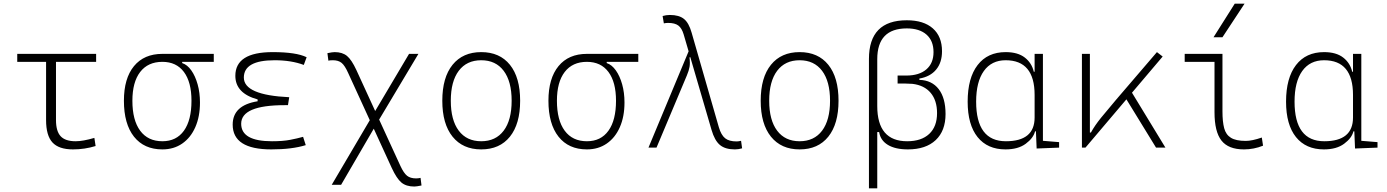

<svg xmlns="http://www.w3.org/2000/svg" viewBox="-20 -815 7657 1060"><path d="M382.8 9.8Q304.7 9.8 269.5 -28.6Q234.4 -66.9 234.4 -152.3V-473.6H75.2V-517.6H510.7V-473.6H289.1V-152.3Q289.1 -90.8 314.7 -63Q340.3 -35.2 397.5 -35.2Q438 -35.2 501 -53.7L507.8 -8.8Q447.3 9.8 382.8 9.8Z M876.5 9.8Q775.4 9.8 719.7 -60.5Q664.1 -130.9 664.1 -258.8Q664.1 -382.3 719.7 -450Q775.4 -517.6 876.5 -517.6H1160.2V-473.6H985.8V-466.8Q1014.2 -457.5 1036.1 -426.5Q1058.1 -395.5 1071 -349.6Q1084 -303.7 1084 -249Q1084 -171.4 1058.3 -113Q1032.7 -54.7 986.1 -22.5Q939.5 9.8 876.5 9.8ZM876.5 -35.2Q953.6 -35.2 995.4 -93.3Q1037.1 -151.4 1037.1 -258.8Q1037.1 -361.8 995.4 -417.7Q953.6 -473.6 876.5 -473.6Q796.9 -473.6 753.9 -417.7Q710.9 -361.8 710.9 -258.8Q710.9 -151.4 753.9 -93.3Q796.9 -35.2 876.5 -35.2Z M1477.5 9.8Q1264.6 9.8 1264.6 -127Q1264.6 -233.9 1402.3 -255.9V-266.1Q1279.3 -299.8 1279.3 -396.5Q1279.3 -527.3 1485.4 -527.3Q1615.7 -527.3 1672.9 -499L1657.2 -456.5Q1588.4 -482.4 1496.1 -482.4Q1326.2 -482.4 1326.2 -386.7Q1326.2 -290 1576.7 -278.3L1569.8 -234.4H1551.8Q1311.5 -234.4 1311.5 -131.8Q1311.5 -35.2 1481.4 -35.2Q1542 -35.2 1582 -43Q1622.1 -50.8 1653.3 -59.6L1668 -13.7Q1591.8 9.8 1477.5 9.8Z M1811.5 205.1 2021.5 -151.4 1901.9 -412.6Q1883.8 -453.1 1866 -467.8Q1848.1 -482.4 1817.9 -482.4Q1800.3 -482.4 1793 -480L1787.6 -521.5Q1815.4 -527.3 1827.6 -527.3Q1870.1 -527.3 1895.8 -506.1Q1921.4 -484.9 1947.8 -427.7L2051.3 -202.1L2238.3 -517.6H2290L2073.2 -154.8L2190.9 101.6Q2209 140.6 2227.3 155.3Q2245.6 169.9 2276.9 169.9Q2290 169.9 2301.8 167L2307.1 209Q2279.3 214.8 2267.1 214.8Q2222.7 214.8 2196.3 192.9Q2169.9 170.9 2142.6 111.8L2043.5 -104.5L1863.3 205.1Z M2636.7 9.8Q2535.2 9.8 2478.5 -60.5Q2421.9 -130.9 2421.9 -258.8Q2421.9 -387.2 2478.5 -457.3Q2535.2 -527.3 2636.7 -527.3Q2738.8 -527.3 2795.2 -457.3Q2851.6 -387.2 2851.6 -258.8Q2851.6 -130.9 2795.2 -60.5Q2738.8 9.8 2636.7 9.8ZM2636.7 -35.2Q2716.8 -35.2 2760.7 -93.5Q2804.7 -151.9 2804.7 -258.8Q2804.7 -365.7 2760.7 -424.1Q2716.8 -482.4 2636.7 -482.4Q2556.6 -482.4 2512.7 -424.1Q2468.8 -365.7 2468.8 -258.8Q2468.8 -151.9 2512.7 -93.5Q2556.6 -35.2 2636.7 -35.2Z M3220.2 9.8Q3119.1 9.8 3063.5 -60.5Q3007.8 -130.9 3007.8 -258.8Q3007.8 -382.3 3063.5 -450Q3119.1 -517.6 3220.2 -517.6H3503.9V-473.6H3329.6V-466.8Q3357.9 -457.5 3379.9 -426.5Q3401.9 -395.5 3414.8 -349.6Q3427.7 -303.7 3427.7 -249Q3427.7 -171.4 3402.1 -113Q3376.5 -54.7 3329.8 -22.5Q3283.2 9.8 3220.2 9.8ZM3220.2 -35.2Q3297.4 -35.2 3339.1 -93.3Q3380.9 -151.4 3380.9 -258.8Q3380.9 -361.8 3339.1 -417.7Q3297.4 -473.6 3220.2 -473.6Q3140.6 -473.6 3097.7 -417.7Q3054.7 -361.8 3054.7 -258.8Q3054.7 -151.4 3097.7 -93.3Q3140.6 -35.2 3220.2 -35.2Z M3560.1 0 3781.7 -531.7 3754.4 -625Q3744.1 -659.7 3724.9 -674.1Q3705.6 -688.5 3668.5 -688.5Q3656.7 -688.5 3645 -686L3638.2 -726.6Q3658.2 -732.4 3678.2 -732.4Q3729 -732.4 3756.1 -710.4Q3783.2 -688.5 3798.3 -634.8L3948.7 -112.3Q3961.4 -69.3 3983.2 -51.8Q4004.9 -34.2 4046.9 -34.2Q4056.2 -34.2 4071.3 -37.6L4077.1 3.9Q4057.1 9.8 4037.1 9.8Q3983.9 9.8 3954.6 -14.6Q3925.3 -39.1 3908.2 -98.1L3791 -499.5L3786.6 -498Q3790.5 -467.3 3786.9 -446Q3783.2 -424.8 3772 -398.4L3604.5 0Z M4394.5 9.8Q4293 9.8 4236.3 -60.5Q4179.7 -130.9 4179.7 -258.8Q4179.7 -387.2 4236.3 -457.3Q4293 -527.3 4394.5 -527.3Q4496.6 -527.3 4553 -457.3Q4609.4 -387.2 4609.4 -258.8Q4609.4 -130.9 4553 -60.5Q4496.6 9.8 4394.5 9.8ZM4394.5 -35.2Q4474.6 -35.2 4518.6 -93.5Q4562.5 -151.9 4562.5 -258.8Q4562.5 -365.7 4518.6 -424.1Q4474.6 -482.4 4394.5 -482.4Q4314.5 -482.4 4270.5 -424.1Q4226.6 -365.7 4226.6 -258.8Q4226.6 -151.9 4270.5 -93.5Q4314.5 -35.2 4394.5 -35.2Z M4777.3 224.6V-489.7Q4777.3 -703.1 4986.3 -703.1Q5079.1 -703.1 5129.9 -658.4Q5180.7 -613.8 5180.7 -532.2Q5180.7 -469.7 5148.2 -430.7Q5115.7 -391.6 5055.7 -381.3V-374Q5124.5 -372.1 5162.4 -323Q5200.2 -273.9 5200.2 -185.5Q5200.2 -92.8 5145.8 -41.5Q5091.3 9.8 4992.2 9.8Q4922.9 9.8 4881.8 -15.1Q4840.8 -40 4833.5 -85.9H4823.2V224.6ZM4986.3 -658.2Q4823.2 -658.2 4823.2 -488.3V-229.5Q4823.2 -35.2 4988.3 -35.2Q5066.9 -35.2 5110.1 -75.7Q5153.3 -116.2 5153.3 -190.4Q5153.3 -260.3 5118.2 -302.2Q5083 -344.2 5017.6 -352.1L4971.7 -354H4935.5V-397.9H4983.4Q5054.7 -397.9 5094.2 -431.9Q5133.8 -465.8 5133.8 -527.3Q5133.8 -589.8 5095 -624Q5056.2 -658.2 4986.3 -658.2Z M5531.2 9.8Q5431.6 9.8 5377 -58.3Q5322.3 -126.5 5322.3 -253.9Q5322.3 -384.3 5377.2 -455.8Q5432.1 -527.3 5532.2 -527.3Q5599.1 -527.3 5637.7 -497.3Q5676.3 -467.3 5687.5 -418.9H5691.9V-517.6H5737.8V-37.6L5827.1 -30.3V0L5703.1 4.9L5699.2 -89.8H5694.3Q5685.1 -52.7 5643.1 -21.5Q5601.1 9.8 5531.2 9.8ZM5369.1 -253.9Q5369.1 -35.2 5533.2 -35.2Q5691.9 -35.2 5691.9 -166V-291Q5691.9 -482.4 5532.2 -482.4Q5454.1 -482.4 5411.6 -422.9Q5369.1 -363.3 5369.1 -253.9Z M5953.1 0V-517.6H5997.1V-83.5H6002.9Q6024.4 -122.6 6058.6 -164.8Q6092.8 -207 6141.6 -264.2L6367.2 -527.3L6398.9 -502.9L6229.5 -303.2L6414.1 0H6362.3L6198.7 -266.6L5972.7 0Z M6847.7 9.8Q6761.7 9.8 6723.4 -39.1Q6685.1 -87.9 6685.1 -195.3V-473.6H6520.5V-517.6H6729V-200.2Q6729 -143.1 6738.5 -107.2Q6748 -71.3 6775.9 -54.2Q6803.7 -37.1 6857.4 -37.1Q6892.6 -37.1 6946.3 -55.7L6953.1 -10.7Q6902.3 9.8 6847.7 9.8ZM6679.7 -609.4 6796.9 -794.9H6851.1L6729 -609.4Z M7289.1 9.8Q7189.5 9.8 7134.8 -58.3Q7080.1 -126.5 7080.1 -253.9Q7080.1 -384.3 7135 -455.8Q7189.9 -527.3 7290 -527.3Q7356.9 -527.3 7395.5 -497.3Q7434.1 -467.3 7445.3 -418.9H7449.7V-517.6H7495.6V-37.6L7585 -30.3V0L7460.9 4.9L7457 -89.8H7452.1Q7442.9 -52.7 7400.9 -21.5Q7358.9 9.8 7289.1 9.8ZM7127 -253.9Q7127 -35.2 7291 -35.2Q7449.7 -35.2 7449.7 -166V-291Q7449.7 -482.4 7290 -482.4Q7211.9 -482.4 7169.4 -422.9Q7127 -363.3 7127 -253.9Z"/></svg>

Font: Caskaydia Cove ExtraLight
Style: Regular
Weight: 200
Monospace: yes
Designer: Aaron Bell
Foundry: Saja Typeworks
Version: Version 4.300; ttfautohint (v1.8.3)